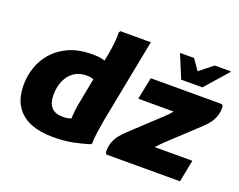

<svg xmlns="http://www.w3.org/2000/svg" viewBox="-120 -979 1504 1209"><g transform="rotate(20 632.5 -374.0)"><path d="M467 -408Q455 -414 436 -419.5Q417 -425 392 -425Q345 -425 310.5 -401Q276 -377 257.5 -334.5Q239 -292 239 -238Q239 -187 263.5 -158Q288 -129 341 -129Q372 -129 395 -137.5Q418 -146 434 -153L397 -95Q395 -121 397 -155.5Q399 -190 405 -227L476 -595Q480 -615 483.5 -641.5Q487 -668 489.5 -696Q492 -724 491 -749L498 -760H702L592 -193Q586 -157 579.5 -115Q573 -73 573 -35L566 -27Q518 -12 460 0Q402 12 323 12Q242 12 178.5 -12.5Q115 -37 78 -91.5Q41 -146 41 -238Q41 -295 60.5 -352.5Q80 -410 121.5 -457.5Q163 -505 228 -534Q293 -563 386 -563Q427 -563 454.5 -555.5Q482 -548 500 -539ZM749 -399 779 -547H1257L1265 -536Q1267 -500 1257.5 -472Q1248 -444 1230.5 -420Q1213 -396 1187 -373L996 -195Q975 -175 955 -152.5Q935 -130 934 -114L880 -148H1203L1174 0H681L673 -11Q672 -47 681 -75Q690 -103 708 -127Q726 -151 751 -174L942 -352Q965 -373 983.5 -395.5Q1002 -418 1004 -440L1068 -399ZM962 -604 899 -756V-760H992L1041 -689L1130 -760H1238V-756L1104 -604Z"/></g></svg>

Font: Kufam ExtraBold
Style: Italic
Weight: 800
Italic angle: -11°
Designer: Artur Schmal
Foundry: Original Type
Version: Version 1.301; ttfautohint (v1.8.3)